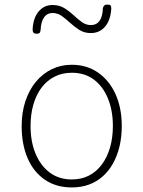

<svg xmlns="http://www.w3.org/2000/svg" viewBox="-20 -803 629 842"><path d="M295 19Q226 19 176.5 -15Q127 -49 101 -109.5Q75 -170 75 -250Q75 -310 91.5 -359.5Q108 -409 137.5 -444.5Q167 -480 207 -499.5Q247 -519 295 -519Q360 -519 409.5 -485Q459 -451 486.5 -390.5Q514 -330 514 -250Q514 -202 504 -160.5Q494 -119 475.5 -86Q457 -53 430.5 -29.5Q404 -6 370 6.5Q336 19 295 19ZM295 -16Q337 -16 370 -33Q403 -50 426.5 -81.5Q450 -113 462.5 -156Q475 -199 475 -250Q475 -319 453 -372Q431 -425 391 -454.5Q351 -484 295 -484Q253 -484 219.5 -467Q186 -450 162.5 -419Q139 -388 126.5 -345Q114 -302 114 -250Q114 -182 136 -129Q158 -76 198.5 -46Q239 -16 295 -16ZM140 -655Q123 -655 123 -673Q125 -723 149 -752Q173 -781 210 -781Q240 -781 262 -767.5Q284 -754 302 -737Q320 -720 338.5 -706.5Q357 -693 379 -693Q403 -693 416.5 -711.5Q430 -730 431 -766Q434 -783 450 -783Q461 -783 464.5 -779.5Q468 -776 468 -765Q465 -715 441 -686.5Q417 -658 378 -658Q350 -658 328.5 -671.5Q307 -685 288.5 -702Q270 -719 251.5 -732.5Q233 -746 210 -746Q187 -746 173.5 -727.5Q160 -709 158 -671Q157 -662 153.5 -658.5Q150 -655 140 -655Z"/></svg>

Font: Playwrite US Modern Thin
Style: Regular
Weight: 250
Designer: Veronika Burian, José Scaglione
Foundry: TypeTogether
Version: Version 1.003